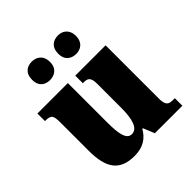

<svg xmlns="http://www.w3.org/2000/svg" viewBox="-206 -906 1061 1061"><g transform="rotate(-45 324.5 -375.5)"><path d="M413 -617C445 -617 481 -636 481 -688C481 -742 445 -761 413 -761C376 -761 342 -742 342 -688C342 -636 376 -617 413 -617ZM207 -617C242 -617 278 -636 278 -688C278 -742 242 -761 207 -761C172 -761 138 -742 138 -688C138 -636 172 -617 207 -617ZM241 10C308 10 350 -18 377 -66H382L409 0H624V-59H612C580 -59 560 -63 560 -120V-536H323V-477H327C359 -477 377 -472 377 -417V-233C377 -142 360 -86 316 -86C275 -86 265 -139 265 -230V-536H27V-477H30C78 -477 82 -462 82 -405V-189C82 -55 126 10 241 10Z"/></g></svg>

Font: Noto Serif Sinhala SemiCondensed Black
Style: Regular
Weight: 900
Width: 4
Designer: Jelle Bosma - Monotype Design Team
Foundry: Monotype Imaging Inc.
Version: Version 2.007